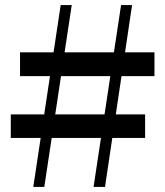

<svg xmlns="http://www.w3.org/2000/svg" viewBox="-20 -742 655 762"><path d="M112.1 0H155.8L264.7 -721.9H220.8ZM22.8 -288.1V-194.7H555.9V-288.1ZM593.1 -439.8V-534.2H59.5V-439.8ZM351.3 0H396.7L504.2 -721.9H460.5Z"/></svg>

Font: Source Han Serif CN VF
Style: Regular
Weight: 250
Designer: Ryoko NISHIZUKA 西塚涼子 (kana & ideographs); Frank Grießhammer (Latin, Greek & Cyrillic); Wenlong ZHANG 张文龙 (bopomofo); San
Foundry: Adobe
Version: Version 2.002;hotconv 1.1.0;makeotfexe 2.6.0